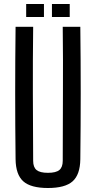

<svg xmlns="http://www.w3.org/2000/svg" viewBox="-20 -934 480 961"><path d="M220 7Q134 7 96.5 -26.5Q59 -60 58 -137Q56 -304 56 -468.5Q56 -633 58 -800H146Q144 -633 144.5 -464.5Q145 -296 146 -129Q146 -97 163 -83Q180 -69 220 -69Q260 -69 277 -83Q294 -97 294 -129Q294 -296 295 -464.5Q296 -633 294 -800H382Q384 -633 384 -468.5Q384 -304 382 -137Q381 -60 343.5 -26.5Q306 7 220 7ZM240 -849V-914H329V-849ZM111 -849V-914H200V-849Z"/></svg>

Font: Big Shoulders Text Medium
Style: Regular
Weight: 500
Designer: Patric King
Foundry: XO Type Co
Version: Version 1.000; ttfautohint (v1.8.2)